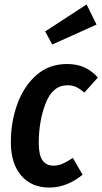

<svg xmlns="http://www.w3.org/2000/svg" viewBox="-20 -832 462 867"><path d="M422 -482 361 -414Q341 -431 324 -439Q307 -447 285 -447Q218 -447 186.5 -366.5Q155 -286 155 -186Q155 -132 172 -108Q189 -84 221 -84Q243 -84 262.5 -92.5Q282 -101 309 -119L353 -43Q281 15 203 15Q122 15 75.5 -39.5Q29 -94 29 -190Q29 -281 58 -361.5Q87 -442 144 -492.5Q201 -543 283 -543Q327 -543 360.5 -528Q394 -513 422 -482ZM371 -812 416 -721 216 -631 184 -690Z"/></svg>

Font: Fira Sans Extra Condensed Medium
Style: Italic
Weight: 500
Width: 3
Italic angle: -8°
Designer: Carrois Corporate & Edenspiekermann AG
Foundry: Carrois Corporate GbR & Edenspiekermann AG
Version: Version 4.203